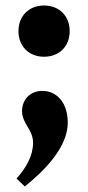

<svg xmlns="http://www.w3.org/2000/svg" viewBox="-20 -510 320 697"><path d="M47 -397C47 -342 85 -304 140 -304C195 -304 233 -342 233 -397C233 -452 195 -490 140 -490C85 -490 47 -452 47 -397ZM40 138 70 167C137 113 226 27 226 -65C226 -137 186 -180 134 -180C85 -180 60 -144 60 -107C60 -61 100 -40 100 8C100 56 75 99 40 138Z"/></svg>

Font: Heuristica
Style: Bold
Weight: 700
Version: Version 1.0.1